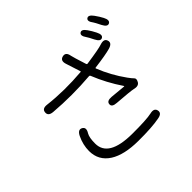

<svg xmlns="http://www.w3.org/2000/svg" viewBox="-200 -1103 1399 1399"><g transform="rotate(-45 500.0 -403.5)"><path d="M486 46Q342 45 263 -5Q180 -58 180 -156Q180 -220 210 -282Q232 -326 262 -310Q292 -293 266 -252Q250 -225 250 -163Q250 -24 490 -22Q635 -21 690 -33Q737 -44 744 -10Q751 24 703 32Q626 47 486 46ZM786 -259Q771 -234 729 -245Q705 -251 571 -261Q523 -264 526 -293Q528 -323 576 -319L693 -308Q698 -308 695 -312Q622 -420 576 -535Q573 -543 564 -542Q380 -527 197 -542Q149 -546 153 -582Q156 -617 204 -611Q364 -592 544 -607Q549 -607 547 -612L511 -724Q496 -770 533 -779Q570 -788 578 -740Q581 -723 614 -620Q616 -613 623 -614Q757 -633 790 -645Q836 -660 846 -628Q857 -595 810 -581Q762 -567 644 -552Q639 -551 641 -546Q685 -435 755 -338Q776 -309 788.5 -297Q801 -285 786 -259ZM828 -672Q805 -660 783 -703Q761 -747 754 -756Q726 -795 747 -810Q768 -825 795 -786Q814 -759 830 -727Q852 -684 828 -672ZM940 -711Q916 -699 894 -742Q871 -788 865 -796Q836 -834 856 -849Q877 -864 905 -825Q928 -793 942 -766Q964 -724 940 -711Z"/></g></svg>

Font: Resource Han Rounded JP Normal
Style: Regular
Weight: 350
Designer: Cyano Hao (round all glyphs); Ryoko NISHIZUKA 西塚涼子 (kana, bopomofo & ideographs); Paul D. Hunt (Latin, Greek & Cyrillic)
Foundry: Cyano Hao
Version: 0.990